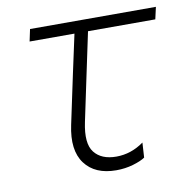

<svg xmlns="http://www.w3.org/2000/svg" viewBox="-63 -556 620 628"><g transform="rotate(-10 247.0 -242.0)"><path d="M274.5 9.5Q204 9.5 170.5 -35.5Q137 -80.5 154.5 -162.5Q173 -250.5 189 -325Q205 -399.5 217 -454.5H68L76.5 -494.5H494.5L485.5 -454.5H262Q246.5 -381.5 231.2 -309Q216 -236.5 200.5 -163.5Q186 -94.5 209.5 -64.5Q233 -34.5 282.5 -34.5Q331.5 -34.5 374 -65L371 -15.5Q357 -6 330.5 1.8Q304 9.5 274.5 9.5Z"/></g></svg>

Font: Commissioner ExtraLight
Style: Italic
Weight: 200
Italic angle: -12°
Designer: Kostas Bartsokas
Foundry: Kostas Bartsokas
Version: Version 1.000; ttfautohint (v1.8.3)